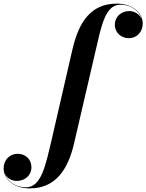

<svg xmlns="http://www.w3.org/2000/svg" viewBox="-228 -780 808 1060"><path d="M181 11.5 298.5 -494.5C330.5 -631 351 -754 436.5 -754C501.5 -754 543 -715 554.5 -673.5C543.5 -701.5 514 -719 485.5 -719C441 -719 406 -687.5 406 -643.5C406 -598 443 -569 483 -569C526 -569 560 -602.5 560 -650C560 -703 511 -760 416.5 -760C274 -760 207.5 -658.5 173 -511.5L56.5 -6C24 130.5 1 254 -84.5 254C-148 254 -189 217 -202 176.5C-190.5 203.5 -163 219 -135.5 219C-91 219 -54.5 188.5 -54.5 143.5C-54.5 98 -88.5 69 -131 69C-172.5 69 -208 101 -208 149.5C-208 203 -159 260 -64.5 260C78.5 260 147 157.5 181 11.5Z"/></svg>

Font: Bodoni* 96pt
Style: Bold Italic
Weight: 700
Italic angle: -13°
Version: Version 2.3